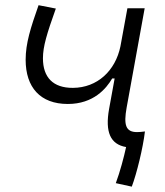

<svg xmlns="http://www.w3.org/2000/svg" viewBox="-20 -549 626 727"><path d="M479 157.7C497.6 108.4 521.5 11.2 528.8 -51.3C518.1 -49.8 507.8 -48.8 499 -48.8C455.6 -48.8 447.8 -76.2 459.5 -141.6L527.8 -517.6H462.4L436 -373.5C417 -281.2 348.6 -216.8 256.3 -216.3C180.7 -215.8 142.6 -256.3 142.6 -328.1C142.6 -373.5 157.7 -421.9 191.4 -516.6L126 -529.3C96.2 -444.3 77.1 -385.3 77.1 -322.8C77.1 -218.3 132.3 -155.3 236.8 -155.3C334 -155.3 382.8 -213.9 404.8 -252H414.1L393.1 -136.7C377.4 -48.8 397.9 -2.4 457.5 7.8C448.7 47.9 434.6 101.1 418.5 144.5Z"/></svg>

Font: Cascadia Mono PL Light
Style: Italic
Weight: 300
Italic angle: -10°
Monospace: yes
Designer: Aaron Bell
Foundry: Saja Typeworks
Version: Version 2404.023